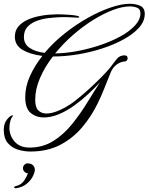

<svg xmlns="http://www.w3.org/2000/svg" viewBox="-52 -587 789 1020"><path d="M110 218Q76 218 43.5 208Q11 198 -10.5 173Q-32 148 -32 102Q-32 69 -14.5 47.5Q3 26 14 26Q16 26 18 28Q9 36 3.5 54Q-2 72 -2 92Q-2 133 25.5 165Q53 197 105 197Q175 197 230.5 162.5Q286 128 331.5 71.5Q377 15 417 -51Q436 -82 451.5 -106.5Q467 -131 480 -151Q453 -121 417.5 -88Q382 -55 342.5 -26.5Q303 2 261.5 19.5Q220 37 180 37Q140 37 111 13Q82 -11 82 -71Q82 -127 107 -182.5Q132 -238 173 -290Q109 -298 68 -322Q27 -346 27 -392Q27 -424 45 -445.5Q63 -467 90.5 -480Q118 -493 149.5 -500Q181 -507 208.5 -509Q236 -511 252 -511Q257 -511 275.5 -510.5Q294 -510 315.5 -508.5Q337 -507 353 -504Q369 -501 369 -497Q369 -493 362 -493Q349 -493 333 -494.5Q317 -496 301 -496Q289 -496 277 -496Q265 -496 254 -495Q234 -494 204 -490.5Q174 -487 144.5 -476.5Q115 -466 95 -445.5Q75 -425 75 -390Q75 -353 105.5 -332.5Q136 -312 185 -306Q232 -362 292 -409.5Q352 -457 414.5 -492Q477 -527 535.5 -547Q594 -567 638 -567Q667 -567 692 -556.5Q717 -546 717 -513Q717 -474 686.5 -440Q656 -406 605 -378Q554 -350 491 -329.5Q428 -309 361 -298Q294 -287 233 -287H229Q186 -232 160.5 -172.5Q135 -113 135 -57Q135 -16 152 0Q169 16 194 16Q218 16 245.5 6Q273 -4 298 -18.5Q323 -33 340 -46Q380 -77 417.5 -111Q455 -145 484.5 -175Q514 -205 530 -224Q550 -250 566.5 -271.5Q583 -293 609 -293Q626 -293 626 -278Q626 -266 615 -261Q590 -260 568.5 -244.5Q547 -229 536 -202Q520 -163 504 -122Q488 -81 468 -40Q435 29 385.5 88Q336 147 268 182.5Q200 218 110 218ZM241 -303Q296 -304 358 -315.5Q420 -327 479.5 -347Q539 -367 587.5 -393.5Q636 -420 665 -451.5Q694 -483 694 -516Q694 -539 676.5 -546Q659 -553 639 -553Q598 -553 547 -533.5Q496 -514 441.5 -480Q387 -446 335 -400.5Q283 -355 241 -303ZM94 281Q114 281 123.5 291Q133 301 133 315Q133 329 122 350.5Q111 372 89 390Q67 408 33 413Q23 413 23 408Q23 404 31 402Q62 395 77 371.5Q92 348 97 332Q92 336 81 328Q70 320 70 307Q70 297 77 289Q84 281 94 281Z"/></svg>

Font: Luxurious Script
Style: Regular
Weight: 400
Designer: Robert E. Leuschke
Foundry: Robert E. Leuschke
Version: Version 1.010; ttfautohint (v1.8.3)